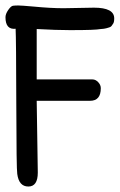

<svg xmlns="http://www.w3.org/2000/svg" viewBox="-22 -678 437 701"><path d="M210 -648 321 -650Q395 -650 395 -611Q395 -597 391 -591.5Q387 -586 385 -583Q383 -580 377 -578Q365 -574 357 -573Q349 -572 346 -572Q335 -570 309 -569Q283 -568 233.5 -568Q184 -568 112 -572V-388H316Q327 -388 336.5 -378Q346 -368 346 -356Q346 -310 307 -310H112L116 -48Q116 3 81.5 3Q47 3 41 -43Q38 -58 37.5 -297.5Q37 -537 35 -573Q-2 -569 -2 -615Q-2 -627 8 -641.5Q18 -656 25.5 -657Q33 -658 44.5 -658Q56 -658 101 -654Q163 -648 210 -648Z"/></svg>

Font: Patrick Hand SC
Style: Regular
Weight: 400
Designer: Patrick Wagesreiter
Foundry: Patrick Wagesreiter
Version: Version 1.003;PS 001.003;hotconv 1.0.70;makeotf.lib2.5.58329